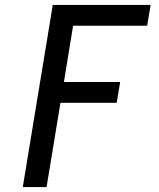

<svg xmlns="http://www.w3.org/2000/svg" viewBox="-20 -755 640 775"><path d="M72 0 193 -735H588L574 -651H275L238 -424H465L451 -340H224L168 0Z"/></svg>

Font: Iosevka Md Ex Obl
Style: Regular
Weight: 500
Width: 7
Italic angle: -9°
Monospace: yes
Designer: Belleve Invis
Foundry: Belleve Invis
Version: Version 32.5.0; ttfautohint (v1.8.4)